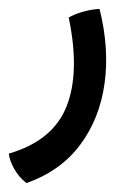

<svg xmlns="http://www.w3.org/2000/svg" viewBox="-20 -221 310 435"><path d="M40 193.8Q22.9 180.7 12.2 161.6Q1.5 142.6 0 127Q99.6 98.1 130.6 20.5Q161.6 -57.1 135.7 -181.2Q149.4 -189.5 169.4 -194.8Q189.5 -200.2 205.6 -200.7Q228 -110.8 216.8 -31.2Q205.6 48.3 161.4 107.4Q117.2 166.5 40 193.8Z"/></svg>

Font: Harmattan Medium
Style: Regular
Weight: 500
Designer: George W. Nuss III and SIL International
Foundry: SIL International
Version: Version 4.000